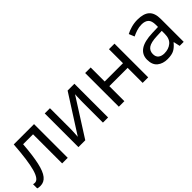

<svg xmlns="http://www.w3.org/2000/svg" viewBox="130 -1347 2160 2160"><g transform="rotate(-45 1209.5 -267.5)"><path d="M493 0H404V-463H246Q233 -294 210 -190.5Q187 -87 149 -40Q111 7 53 7Q40 7 27.5 5.5Q15 4 7 0V-66Q13 -64 20 -63Q27 -62 34 -62Q88 -62 120.5 -177Q153 -292 170 -536H493Z M746 -536V-209Q746 -197 745 -173Q744 -149 742.5 -125Q741 -101 740 -87L1027 -536H1135V0H1053V-316Q1053 -332 1053.5 -358Q1054 -384 1055 -409.5Q1056 -435 1057 -448L772 0H663V-536Z M1394 -536V-313H1685V-536H1773V0H1685V-239H1394V0H1306V-536Z M2146 -545Q2244 -545 2291 -502Q2338 -459 2338 -365V0H2274L2257 -76H2253Q2218 -32 2179.5 -11Q2141 10 2073 10Q2000 10 1952 -28.5Q1904 -67 1904 -149Q1904 -229 1967 -272.5Q2030 -316 2161 -320L2252 -323V-355Q2252 -422 2223 -448Q2194 -474 2141 -474Q2099 -474 2061 -461.5Q2023 -449 1990 -433L1963 -499Q1998 -518 2046 -531.5Q2094 -545 2146 -545ZM2251 -262 2172 -259Q2072 -255 2033.5 -227Q1995 -199 1995 -148Q1995 -103 2022.5 -82Q2050 -61 2093 -61Q2161 -61 2206 -98.5Q2251 -136 2251 -214Z"/></g></svg>

Font: Noto IKEA Latin
Style: Regular
Weight: 400
Designer: Monotype Design Team
Foundry: Monotype Imaging Inc.
Version: Version 1.0